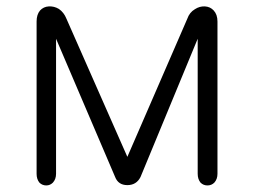

<svg xmlns="http://www.w3.org/2000/svg" viewBox="-20 -559 790 597"><path d="M93.8 -492.2V-18.6Q93.8 -2 102.5 8.8Q111.3 17.6 124 17.6Q135.7 17.6 144.5 8.8Q154.3 -2 154.3 -18.6V-438.5L337.9 -8.8Q347.7 16.6 376 16.6Q404.3 16.6 417 -8.8L594.7 -438.5V-18.6Q594.7 -2 603.5 8.8Q612.3 17.6 625 17.6Q637.7 17.6 646.5 8.8Q656.2 -2 656.2 -18.6V-492.2Q656.2 -513.7 644.5 -526.4Q633.8 -538.1 617.2 -539.1Q600.6 -540 585.9 -530.3Q569.3 -520.5 562.5 -501L376 -71.3L186.5 -501Q178.7 -520.5 163.1 -531.2Q148.4 -540 131.8 -539.1Q115.2 -538.1 104.5 -526.4Q93.8 -513.7 93.8 -492.2Z"/></svg>

Font: Gulim
Style: Regular
Weight: 400
Version: Version 2.21